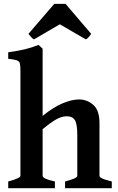

<svg xmlns="http://www.w3.org/2000/svg" viewBox="-20 -994 621 1014"><path d="M23.4 0V-35.6Q87.9 -52.7 87.9 -65.4V-619.1Q87.9 -646.5 85 -658.7Q82 -670.9 68.6 -675.5Q55.2 -680.2 23.4 -683.6V-717.8Q78.6 -725.6 113 -734.1Q147.5 -742.7 183.6 -756.8L205.1 -736.8V-381.8Q261.2 -427.7 310.3 -448.2Q359.4 -468.8 397.5 -468.8Q439.5 -468.8 472.4 -440.4Q505.4 -412.1 505.4 -343.8V-65.4Q505.4 -59.1 518.6 -52.2Q531.7 -45.4 570.3 -35.6V0H323.7V-35.6Q358.9 -44.9 373.5 -52Q388.2 -59.1 388.2 -65.4V-279.8Q388.2 -339.4 375.5 -359.6Q362.8 -379.9 333 -379.9Q304.7 -379.9 274.7 -362.3Q244.6 -344.7 205.1 -312V-65.4Q205.1 -49.3 270 -35.6V0ZM159.7 -786.1Q151.9 -790 144.5 -798.1Q137.2 -806.2 130.4 -815.4L266.6 -973.6H326.2L461.4 -815.4Q455.6 -806.2 448.5 -798.1Q441.4 -790 433.1 -786.1L295.9 -865.7Z"/></svg>

Font: David Libre
Style: Bold
Weight: 700
Designer: Ismar David, J. Victor Gaultney, Annie Olsen and Meir Sadan
Foundry: Monotype Imaging Inc. & SIL International
Version: Version 1.100; ttfautohint (v1.8.4.7-5d5b)